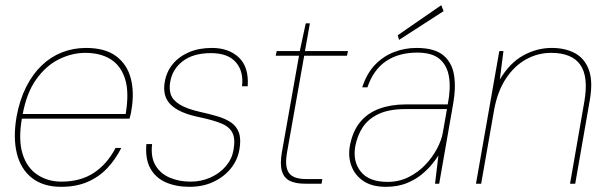

<svg xmlns="http://www.w3.org/2000/svg" viewBox="-20 -709 2346 741"><path d="M216 12Q147 12 103.5 -22Q60 -56 45 -117Q30 -178 44 -259Q56 -324 81 -373.5Q106 -423 141 -456.5Q176 -490 219.5 -507Q263 -524 312 -524Q386 -524 428.5 -492Q471 -460 485 -405.5Q499 -351 487 -283Q486 -274 484 -267.5Q482 -261 480 -251H54L57 -269H465Q479 -352 463 -403.5Q447 -455 407.5 -480Q368 -505 309 -505Q258 -505 208 -480.5Q158 -456 120 -403Q82 -350 67 -265L65 -255Q50 -170 67 -115.5Q84 -61 124.5 -34.5Q165 -8 217 -8Q290 -8 341.5 -41.5Q393 -75 426 -138H448Q426 -94 394 -60Q362 -26 318 -7Q274 12 216 12Z M711 12Q659 12 619.5 -5.5Q580 -23 560 -59.5Q540 -96 545 -153H567Q561 -102 580.5 -70Q600 -38 636 -23Q672 -8 715 -8Q757 -8 792.5 -24Q828 -40 851.5 -67.5Q875 -95 881 -129Q889 -173 877 -196.5Q865 -220 834.5 -232.5Q804 -245 753 -256Q712 -264 683.5 -276.5Q655 -289 638.5 -305.5Q622 -322 616.5 -344Q611 -366 616 -394Q623 -433 647 -462Q671 -491 709.5 -507.5Q748 -524 798 -524Q863 -524 902 -487Q941 -450 936 -376H914Q921 -433 890.5 -468.5Q860 -504 794 -504Q726 -504 685.5 -473Q645 -442 637 -393Q632 -367 639 -345Q646 -323 673 -306Q700 -289 753 -277Q789 -269 819.5 -260Q850 -251 871.5 -236.5Q893 -222 902 -197Q911 -172 904 -132Q897 -91 870.5 -58.5Q844 -26 803.5 -7Q763 12 711 12Z M1157 0Q1121 0 1098.5 -11Q1076 -22 1068 -49Q1060 -76 1068 -122L1134 -494H1044L1048 -512H1137L1160 -619H1176L1157 -512H1323L1319 -494H1154L1088 -122Q1078 -67 1094.5 -42.5Q1111 -18 1161 -18H1224L1221 0Z M1469 12Q1416 12 1383 -10Q1350 -32 1336.5 -68Q1323 -104 1330 -145Q1341 -203 1370 -238Q1399 -273 1444 -289.5Q1489 -306 1545 -306H1708Q1720 -367 1713 -411.5Q1706 -456 1677 -481Q1648 -506 1590 -506Q1519 -506 1470 -473Q1421 -440 1398 -372H1378Q1395 -425 1427 -458.5Q1459 -492 1500.5 -508Q1542 -524 1587 -524Q1657 -524 1691 -495.5Q1725 -467 1732.5 -418Q1740 -369 1729 -309L1675 0H1659L1672 -109Q1664 -96 1647.5 -75.5Q1631 -55 1606.5 -35Q1582 -15 1548 -1.5Q1514 12 1469 12ZM1476 -7Q1520 -7 1557 -25.5Q1594 -44 1621.5 -73Q1649 -102 1666.5 -135Q1684 -168 1689 -197L1705 -288H1545Q1481 -288 1441 -269Q1401 -250 1380 -218Q1359 -186 1351 -144Q1341 -86 1372.5 -46.5Q1404 -7 1476 -7ZM1520 -555 1515 -573 1683 -689 1692 -666Z M1817 0 1907 -512H1923L1909 -402Q1947 -466 1999.5 -495Q2052 -524 2109 -524Q2162 -524 2199.5 -503.5Q2237 -483 2253 -438.5Q2269 -394 2256 -321L2200 0H2180L2235 -316Q2252 -413 2219.5 -459Q2187 -505 2107 -505Q2055 -505 2009.5 -479.5Q1964 -454 1932 -405Q1900 -356 1887 -285L1837 0Z"/></svg>

Font: DM Sans 12pt Thin
Style: Italic
Weight: 250
Italic angle: -10°
Version: Version 4.004;gftools[0.9.30]